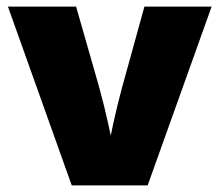

<svg xmlns="http://www.w3.org/2000/svg" viewBox="-20 -559 663 579"><path d="M196.3 0 3.9 -539.1H209.5L278.8 -296.9Q293.9 -242.2 306.4 -185.5Q318.8 -128.9 331.5 -64.5H297.4Q309.1 -128.9 321.3 -185.3Q333.5 -241.7 348.6 -296.9L415.5 -539.1H618.2L425.3 0Z"/></svg>

Font: Inter 18pt Black
Style: Regular
Weight: 900
Designer: Rasmus Andersson
Foundry: rsms
Version: Version 4.001;git-66647c0bb